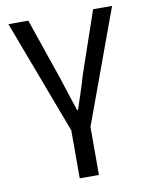

<svg xmlns="http://www.w3.org/2000/svg" viewBox="-80 -544 626 808"><g transform="rotate(-10 233.5 -140.5)"><path d="M195 205V0L12 -486H97L188 -221Q199 -185 211 -149.5Q223 -114 234 -80H238Q249 -114 261 -149.5Q273 -185 283 -221L374 -486H455L277 0V205Z"/></g></svg>

Font: .
Style: 
Weight: 400
Designer: Paul D. Hunt, Dalton Maag
Foundry: Dalton Maag Ltd
Version: Version 1.200